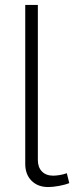

<svg xmlns="http://www.w3.org/2000/svg" viewBox="-20 -750 300 776"><path d="M82 -730H133V-103Q133 -74 149.5 -57Q166 -40 195 -40Q206 -40 221.5 -42.5Q237 -45 250 -50L260 -10Q243 -3 218 1.5Q193 6 175 6Q133 6 107.5 -19.5Q82 -45 82 -88Z"/></svg>

Font: Oxford Sans
Style: Regular
Weight: 300
Designer: Matt McInerney, Pablo Impallari, Rodrigo Fuenzalida
Foundry: Matt McInerney, Pablo Impallari, Rodrigo Fuenzalida
Version: Version 3.000g; ttfautohint (v1.5) -l 8 -r 28 -G 28 -x 14 -D